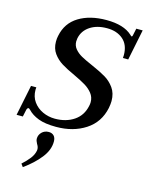

<svg xmlns="http://www.w3.org/2000/svg" viewBox="-147 -797 909 1189"><g transform="rotate(15 307.5 -203.0)"><path d="M71 -50Q63 -58 59 -58Q55 -58 51.5 -53Q48 -48 47 -41L38 1H-2L38 -195H72Q71 -189 71 -179Q71 -135 94 -103Q117 -71 154 -54Q191 -37 233 -37Q304 -37 354.5 -71Q405 -105 418 -169Q421 -181 421 -193Q421 -225 402 -249Q383 -273 355 -290Q327 -307 280 -329Q227 -353 194 -373.5Q161 -394 138.5 -425Q116 -456 116 -500Q116 -521 120 -538Q137 -623 208 -666.5Q279 -710 385 -710Q496 -710 550 -660Q558 -652 560 -652Q564 -652 566 -659L576 -706H617L577 -509H543Q544 -516 544 -528Q544 -593 504.5 -627.5Q465 -662 401 -662Q336 -662 292.5 -633Q249 -604 239 -554Q237 -540 237 -534Q237 -506 254.5 -485.5Q272 -465 297 -451Q322 -437 368 -417Q425 -392 460 -371.5Q495 -351 519.5 -317Q544 -283 544 -233Q544 -215 539 -188Q519 -92 440.5 -41Q362 10 253 10Q182 10 139 -6.5Q96 -23 71 -50ZM105 285Q134 259 153 234.5Q172 210 177 184Q178 180 178 174Q178 159 167 142Q157 124 157 111Q157 87 174.5 69.5Q192 52 219 52Q239 52 251.5 64.5Q264 77 264 102Q264 156 223 207.5Q182 259 119 304Z"/></g></svg>

Font: Taviraj Medium
Style: Italic
Weight: 500
Italic angle: -12°
Designer: Katatrad Team
Foundry: CadsonDemak
Version: Version 1.001